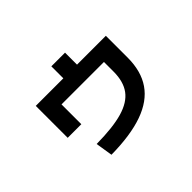

<svg xmlns="http://www.w3.org/2000/svg" viewBox="-118 -885 1175 1175"><g transform="rotate(-45 469.0 -297.5)"><path d="M651 -326.9V-410H283.8V-238.6H165.9V-515H404.5V-618.8H522.9V-515H772.5V-326.9Q772.5 -209 719.7 -132.2Q667 -55.3 558.6 -16.7Q450.1 22 282.1 24L264.5 -86.6Q406.9 -88 490.8 -112.3Q574.7 -136.6 612.9 -188.7Q651 -240.7 651 -326.9Z"/></g></svg>

Font: Pretendard JP Variable
Style: Regular
Weight: 400
Designer: Base glyphs from Inter by Rasmus Andersson; Hangul glyphs from Noto Sans CJK(Source Han Sans) by Jang Soo-young and Kang
Foundry: Kil Hyung-jin
Version: Version 1.307;Glyphs 3.2 (3192)